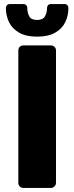

<svg xmlns="http://www.w3.org/2000/svg" viewBox="-20 -923 364 943"><path d="M95 0Q84 0 77 -7.5Q70 -15 70 -25V-675Q70 -686 77 -693Q84 -700 95 -700H229Q240 -700 247.5 -693Q255 -686 255 -675V-25Q255 -15 247.5 -7.5Q240 0 229 0ZM162 -743Q108 -743 74 -762.5Q40 -782 24.5 -814Q9 -846 9 -884Q9 -892 14 -897.5Q19 -903 28 -903H95Q104 -903 109 -897.5Q114 -892 114 -884Q114 -861 123.5 -843Q133 -825 162 -825Q191 -825 201 -843Q211 -861 211 -884Q211 -892 216 -897.5Q221 -903 230 -903H297Q306 -903 311 -897.5Q316 -892 316 -884Q316 -846 300.5 -814Q285 -782 251 -762.5Q217 -743 162 -743Z"/></svg>

Font: Rubik
Style: Bold
Weight: 700
Designer: Hubert and Fischer
Foundry: Hubert and Fischer
Version: Version 2.300;gftools[0.9.30]